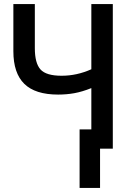

<svg xmlns="http://www.w3.org/2000/svg" viewBox="-20 -734 640 948"><path d="M373 194V-95H431V-299Q386 -281 347.5 -274Q309 -267 267 -267Q154 -267 100 -320Q46 -373 46 -481V-714H152V-496Q152 -422 180 -391Q208 -360 284 -360Q322 -360 358.5 -368Q395 -376 431 -392V-714H537V0H474V194Z"/></svg>

Font: Noto Sans Mono Medium
Style: Regular
Weight: 500
Designer: Monotype Design Team
Foundry: Monotype Imaging Inc.
Version: Version 2.014